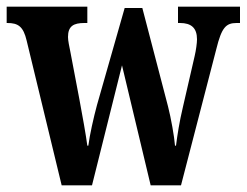

<svg xmlns="http://www.w3.org/2000/svg" viewBox="-22 -556 740 576"><path d="M58 -434 163 0H254L344 -360L430 0H521L627 -409C643 -474 656 -487 688 -487H698V-536H512V-487H518C552 -487 569 -472 569 -438C569 -427 566 -405 562 -388L527 -236C516 -190 510 -150 506 -119H503C501 -146 491 -202 482 -237L405 -532H352L269 -241C259 -204 247 -151 243 -119H240C236 -150 225 -211 216 -259L189 -401C186 -416 182 -434 182 -445C182 -478 199 -487 231 -487H240V-536H-2V-487H0C32 -487 48 -477 58 -434Z"/></svg>

Font: Noto Serif Bengali ExtraCondensed
Style: Bold
Weight: 700
Width: 2
Designer: Juan Bruce, Universal Thirst, Indian Type Foundry and the Monotype Design Team.
Foundry: Monotype Imaging Inc.
Version: Version 2.003